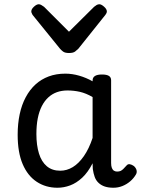

<svg xmlns="http://www.w3.org/2000/svg" viewBox="-20 -865 664 902"><path d="M250 17Q195 17 152.5 -11Q110 -39 86.5 -94Q63 -149 63 -232Q63 -284 72.5 -328.5Q82 -373 101 -408.5Q120 -444 147 -468.5Q174 -493 209 -506Q244 -519 287 -519Q319 -519 352 -509.5Q385 -500 415 -483V-487Q415 -501 426 -508Q437 -515 459 -515Q481 -515 491.5 -508.5Q502 -502 502 -488V-99Q502 -85 505.5 -76Q509 -67 515.5 -63Q522 -59 530 -59Q540 -59 546.5 -62Q553 -65 559.5 -71.5Q566 -78 575 -88Q581 -95 590 -93.5Q599 -92 609 -85Q619 -76 621.5 -65.5Q624 -55 619 -46Q608 -27 591.5 -13Q575 1 555 9Q535 17 513 17Q490 17 473 11.5Q456 6 443.5 -5.5Q431 -17 425 -33.5Q419 -50 416 -71Q416 -76 415.5 -83Q415 -90 415 -98Q393 -55 366 -30Q339 -5 309.5 6Q280 17 250 17ZM151 -235Q151 -183 163 -144Q175 -105 200 -84Q225 -63 263 -63Q294 -63 322 -80Q350 -97 374 -131.5Q398 -166 415 -217V-409Q384 -427 355.5 -433.5Q327 -440 297 -440Q270 -440 247.5 -432Q225 -424 207 -407.5Q189 -391 176.5 -366.5Q164 -342 157.5 -309.5Q151 -277 151 -235ZM447 -845Q456 -845 469 -833.5Q482 -822 482 -811Q482 -809 481 -805.5Q480 -802 475 -795L348 -636Q342 -630 333 -623Q324 -616 304 -616Q285 -616 276 -623Q267 -630 262 -636L133 -795Q129 -802 128 -805.5Q127 -809 127 -811Q127 -822 139.5 -833.5Q152 -845 162 -845Q168 -845 174 -841.5Q180 -838 187 -833L304 -716L422 -833Q428 -838 434 -841.5Q440 -845 447 -845Z"/></svg>

Font: Playwrite NG Modern
Style: Regular
Weight: 400
Designer: Veronika Burian, José Scaglione
Foundry: TypeTogether
Version: Version 1.002